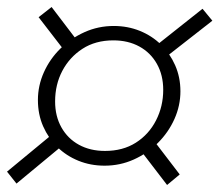

<svg xmlns="http://www.w3.org/2000/svg" viewBox="-22 -648 625 547"><path d="M25 -125 -2 -159 130 -268 165 -241ZM88 -599 125 -628 208 -519 169 -494ZM277 -218Q328 -218 365 -241.5Q402 -265 422.5 -305Q443 -345 443 -392Q443 -434 425 -466Q407 -498 375 -515.5Q343 -533 301 -533Q250 -533 213 -509Q176 -485 155.5 -446Q135 -407 135 -359Q135 -317 153 -285Q171 -253 203 -235.5Q235 -218 277 -218ZM276 -176Q236 -176 201.5 -190Q167 -204 141.5 -229Q116 -254 101 -288Q86 -322 86 -363Q86 -404 103 -442Q120 -480 150 -509.5Q180 -539 219 -556.5Q258 -574 302 -574Q342 -574 376.5 -560Q411 -546 436.5 -521Q462 -496 477 -462Q492 -428 492 -388Q492 -347 475 -309Q458 -271 428 -241Q398 -211 359 -193.5Q320 -176 276 -176ZM454 -121 372 -228 412 -253 490 -151ZM583 -589 450 -485 415 -512 555 -623Z"/></svg>

Font: Roboto Serif Thin
Style: Italic
Weight: 250
Italic angle: -10°
Version: Version 1.007